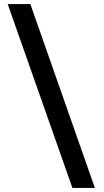

<svg xmlns="http://www.w3.org/2000/svg" viewBox="-20 -779 513 949"><path d="M130 -759 449 150H338L18 -759Z"/></svg>

Font: Roboto Serif
Style: Bold Italic
Weight: 700
Italic angle: -10°
Designer: Greg Gazdowicz
Foundry: Commercial Type
Version: Version 1.008